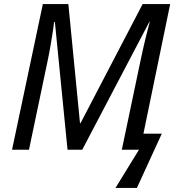

<svg xmlns="http://www.w3.org/2000/svg" viewBox="-20 -734 857 941"><path d="M546 187 661 0H577L666 -424Q673 -457 679.5 -487Q686 -517 692.5 -543Q699 -569 704.5 -590.5Q710 -612 714 -627H712L383 0H311L249 -626H245Q244 -614 241.5 -596.5Q239 -579 235.5 -558.5Q232 -538 228.5 -515.5Q225 -493 220.5 -471Q216 -449 212 -429L122 0H39L190 -714H315L372 -131H375L679 -714H814L683 -79H773L651 187Z"/></svg>

Font: Noto Sans Display
Style: Italic
Weight: 400
Italic angle: -12°
Designer: Monotype Design Team
Foundry: Monotype Imaging Inc.
Version: Version 2.003